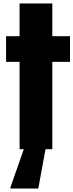

<svg xmlns="http://www.w3.org/2000/svg" viewBox="-20 -810 424 1108"><path d="M93 51V-453H15V-601H93V-790H282V-601H384V-453H282V51ZM40 278V272L126 26H246V33L201 278Z"/></svg>

Font: Farlight84_Sys_V01
Style: Bold
Weight: 700
Designer: Monotype Design Team, Nadine Chahine and Nizar Qandah
Foundry: Monotype Imaging Inc.
Version: Version 2.004;October 31, 2024;FontCreator 14.0.0.2814 64-bi